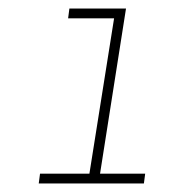

<svg xmlns="http://www.w3.org/2000/svg" viewBox="-20 -720 412 451"><path d="M71 -289 74 -312H190L248 -677H140L143 -700H276L215 -312H321L318 -289Z"/></svg>

Font: MuseoModerno Thin
Style: Italic
Weight: 100
Italic angle: -9°
Designer: Pablo Cosgaya, Héctor Gatti, Marcela Romero, and the Authors of The MuseoModerno Project.
Foundry: Omnibus-Type Team
Version: Version 1.003